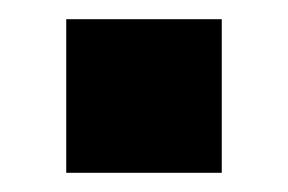

<svg xmlns="http://www.w3.org/2000/svg" viewBox="-20 -368 300 200"><path d="M49 -188V-348H211V-188Z"/></svg>

Font: Nunito Sans ExtraBold
Style: Regular
Weight: 800
Designer: Vernon Adams
Foundry: Vernon Adams
Version: Version 3.101; ttfautohint (v1.8.4.7-5d5b);gftools[0.9.27]